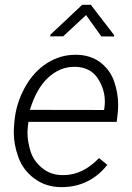

<svg xmlns="http://www.w3.org/2000/svg" viewBox="-20 -765 546 795"><path d="M356 -745.1H320.3L188.5 -621.1L188 -614.3L241.7 -614.7L336.4 -702.6L399.4 -614.3L452.1 -613.8L452.6 -619.6ZM231.9 9.8C233.4 9.8 234.9 9.8 236.3 9.8C311 9.8 377 -21.5 424.3 -82.5L390.1 -110.4C347.7 -66.9 300.3 -40 242.7 -40C240.7 -40 238.3 -40 236.3 -40C204.1 -40.5 176.8 -50.8 153.8 -69.8C130.9 -88.9 114.7 -111.8 106.4 -138.7C98.1 -166 93.8 -190.9 93.8 -214.4C93.8 -225.6 94.7 -236.8 96.2 -248.5L97.7 -260.3H463.4L467.3 -295.9C468.8 -308.1 469.2 -319.8 469.2 -331.5C469.2 -362.8 463.9 -394.5 453.1 -426.3C442.4 -458.5 423.3 -484.9 396.5 -505.9C369.1 -526.9 335.9 -537.6 296.4 -538.1C294.4 -538.1 293 -538.1 291 -538.1C250.5 -538.1 211.9 -526.9 175.3 -503.9C138.7 -481 107.9 -447.8 83.5 -403.8C59.1 -359.4 44.4 -313 40 -264.2L38.6 -247.6C37.6 -237.3 37.1 -227.1 37.1 -216.8C37.1 -182.6 43.5 -147.9 56.6 -112.8C69.3 -77.6 91.3 -48.8 122.1 -25.9C152.8 -2.9 189.5 9.3 231.9 9.8ZM293.5 -488.3C334 -486.8 364.3 -471.2 384.3 -441.4C403.8 -411.6 414.1 -379.4 414.1 -345.2C414.1 -335.9 413.6 -326.7 412.1 -316.9L410.6 -309.6L104 -310.1C121.1 -367.2 145.5 -411.6 178.2 -442.4C210.9 -473.1 247.6 -488.3 287.1 -488.3C289.6 -488.3 291.5 -488.3 293.5 -488.3Z"/></svg>

Font: Roboto Light
Style: Italic
Weight: 300
Italic angle: -12°
Designer: Google
Version: Version 2.137; 2017